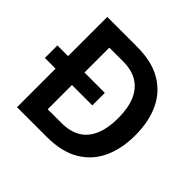

<svg xmlns="http://www.w3.org/2000/svg" viewBox="-172 -876 1053 1053"><g transform="rotate(45 354.5 -350.0)"><path d="M9 -299V-396H377V-299ZM92 0V-700H322Q438 -700 512.5 -656Q587 -612 623.5 -533.5Q660 -455 660 -349Q660 -245 623.5 -166.5Q587 -88 512.5 -44Q438 0 322 0ZM219 -111H325Q392 -111 436.5 -137.5Q481 -164 504 -217.5Q527 -271 527 -350Q527 -429 504 -482Q481 -535 436.5 -562Q392 -589 325 -589H219Z"/></g></svg>

Font: Inclusive Sans SemiBold
Style: Regular
Weight: 600
Designer: Olivia King
Foundry: Olivia King
Version: Version 2.004